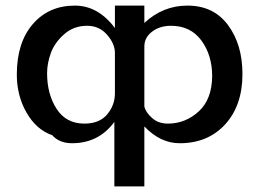

<svg xmlns="http://www.w3.org/2000/svg" viewBox="-20 -501 936 685"><path d="M40 -235Q40 -349 97 -415Q154 -481 247 -481Q330 -481 390 -401V-481H495V-419Q561 -481 649 -481Q742 -481 793.5 -411.5Q845 -342 845 -237Q845 -125 783.5 -57.5Q722 10 621 10Q552 10 495 -50V164H388V-66Q332 10 237 10Q191 10 165 -20V-19Q109 -39 74.5 -99.5Q40 -160 40 -235ZM148 -240Q148 -165 182 -112.5Q216 -60 281 -60Q335 -60 362.5 -93Q390 -126 390 -168V-312Q390 -345 362 -377Q334 -409 291 -409Q243 -409 209 -379Q175 -349 161.5 -312Q148 -275 148 -240ZM495 -121Q500 -100 522.5 -80Q545 -60 579 -60Q641 -60 688.5 -103Q736 -146 737 -229Q737 -304 698.5 -356.5Q660 -409 590 -409Q550 -409 522.5 -388Q495 -367 495 -335V-164Z"/></svg>

Font: Coval
Style: Medium
Weight: 500
Foundry: Context Ltd
Version: Version 001.000